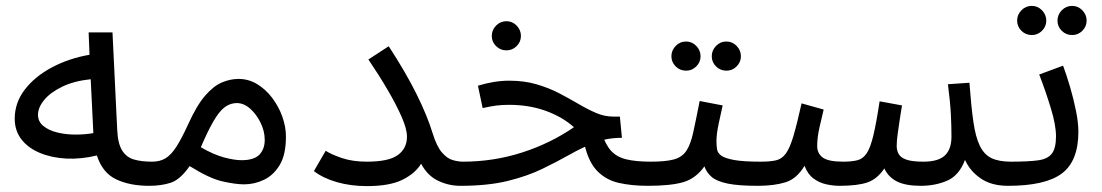

<svg xmlns="http://www.w3.org/2000/svg" viewBox="-20 -626 3742 652"><path d="M486 5Q421 5 374.5 -17Q328 -39 309 -98Q255 -85 205.5 -87.5Q156 -90 116 -106.5Q76 -123 53 -152.5Q30 -182 30 -223Q30 -277 64 -321.5Q98 -366 156 -397Q214 -428 284 -440L281 -516H362L378 -186Q380 -139 394.5 -115.5Q409 -92 434.5 -84.5Q460 -77 496 -77Q517 -77 526.5 -65.5Q536 -54 536 -38Q536 -22 522 -8.5Q508 5 486 5ZM109 -236Q109 -213 127.5 -198Q146 -183 175 -176Q204 -169 236.5 -169Q269 -169 297 -174L288 -357Q231 -351 191 -331.5Q151 -312 130 -286.5Q109 -261 109 -236Z M486 5 496 -77Q524 -77 543 -89Q562 -101 579.5 -128.5Q597 -156 619 -204Q648 -268 676.5 -301Q705 -334 733.5 -346Q762 -358 790 -358Q824 -358 853 -340.5Q882 -323 904 -294Q926 -265 938.5 -230.5Q951 -196 951 -162Q951 -101 930 -66Q909 -31 876.5 -15.5Q844 0 809 0Q780 0 735.5 -10Q691 -20 624 -62Q592 -16 560 -5.5Q528 5 486 5ZM673 -151Q667 -138 662 -126Q705 -101 740.5 -91.5Q776 -82 800 -82Q843 -82 861 -101Q879 -120 879 -151Q879 -180 865 -209Q851 -238 829.5 -257Q808 -276 784 -276Q766 -276 749 -266Q732 -256 714 -229Q696 -202 673 -151Z M1226 -77Q1300 -77 1331 -99.5Q1362 -122 1362 -162Q1362 -188 1344 -229Q1326 -270 1296.5 -320.5Q1267 -371 1231 -424L1300 -469Q1358 -380 1394.5 -306.5Q1431 -233 1449 -174Q1463 -129 1480.5 -108.5Q1498 -88 1517 -82.5Q1536 -77 1552 -77Q1573 -77 1583 -65.5Q1593 -54 1593 -38Q1593 -22 1579 -8.5Q1565 5 1543 5Q1504 5 1468 -12Q1432 -29 1410 -70Q1390 -37 1346.5 -15.5Q1303 6 1226 6Q1171 6 1124 -7.5Q1077 -21 1046 -45L1086 -114Q1106 -101 1142 -89Q1178 -77 1226 -77Z M2180 5Q2125 5 2081 -5Q2037 -15 2007 -46.5Q1977 -78 1964 -140L2023 -175Q2036 -135 2055 -114Q2074 -93 2106.5 -85Q2139 -77 2190 -77Q2211 -77 2220.5 -65.5Q2230 -54 2230 -38Q2230 -22 2216 -8.5Q2202 5 2180 5ZM1543 5 1552 -77Q1656 -77 1752.5 -108Q1849 -139 1929 -194Q1890 -229 1833.5 -249.5Q1777 -270 1709 -270Q1684 -270 1665 -267.5Q1646 -265 1619 -259L1603 -335Q1659 -352 1709 -352Q1761 -352 1803 -339.5Q1845 -327 1879.5 -309Q1914 -291 1944.5 -273Q1975 -255 2004 -242.5Q2033 -230 2064 -230H2085L2092 -158Q2041 -158 1999 -141.5Q1957 -125 1914.5 -101Q1872 -77 1821.5 -52.5Q1771 -28 1704 -11.5Q1637 5 1543 5ZM1700 -455Q1679 -455 1664.5 -469.5Q1650 -484 1650 -504Q1650 -524 1664.5 -539Q1679 -554 1700 -554Q1720 -554 1734.5 -539Q1749 -524 1749 -504Q1749 -484 1734.5 -469.5Q1720 -455 1700 -455Z M2180 5 2190 -77Q2240 -77 2268 -84.5Q2296 -92 2310.5 -113.5Q2325 -135 2334 -176Q2343 -217 2356 -283L2434 -268Q2428 -241 2420.5 -206Q2413 -171 2413 -147Q2413 -132 2415 -119Q2417 -106 2430 -97Q2443 -88 2474 -82.5Q2505 -77 2563 -77Q2584 -77 2593.5 -65.5Q2603 -54 2603 -38Q2603 -22 2589 -8.5Q2575 5 2553 5Q2488 5 2451.5 -2.5Q2415 -10 2397.5 -24.5Q2380 -39 2372 -61Q2343 -20 2300.5 -7.5Q2258 5 2180 5ZM2447 -386Q2426 -386 2411.5 -400.5Q2397 -415 2397 -435Q2397 -455 2411.5 -470Q2426 -485 2447 -485Q2467 -485 2481.5 -470Q2496 -455 2496 -435Q2496 -415 2481.5 -400.5Q2467 -386 2447 -386ZM2310 -386Q2289 -386 2274.5 -400.5Q2260 -415 2260 -435Q2260 -455 2274.5 -470Q2289 -485 2310 -485Q2330 -485 2344.5 -470Q2359 -455 2359 -435Q2359 -415 2344.5 -400.5Q2330 -386 2310 -386Z M2553 5 2563 -77Q2595 -77 2615 -81.5Q2635 -86 2648.5 -104.5Q2662 -123 2674 -163Q2686 -203 2702 -275L2777 -254Q2771 -229 2763 -194Q2755 -159 2755 -130Q2755 -105 2774 -91Q2793 -77 2843 -77Q2873 -77 2892 -82Q2911 -87 2923.5 -106Q2936 -125 2946 -167Q2956 -209 2967 -282L3043 -268Q3040 -250 3036 -224Q3032 -198 3028.5 -172.5Q3025 -147 3025 -130Q3025 -116 3031.5 -103.5Q3038 -91 3057.5 -84Q3077 -77 3116 -77Q3166 -77 3188.5 -98Q3211 -119 3211 -162Q3211 -197 3209 -237.5Q3207 -278 3199 -340L3272 -345Q3278 -264 3285.5 -212Q3293 -160 3307.5 -130.5Q3322 -101 3347 -89Q3372 -77 3413 -77Q3434 -77 3443.5 -65.5Q3453 -54 3453 -38Q3453 -22 3439 -8.5Q3425 5 3403 5Q3347 5 3310.5 -20Q3274 -45 3257 -83Q3237 -30 3196.5 -12.5Q3156 5 3107 5Q3056 5 3026.5 -9.5Q2997 -24 2983 -54Q2959 -18 2925.5 -6.5Q2892 5 2831 5Q2810 5 2786.5 0Q2763 -5 2743 -19.5Q2723 -34 2712 -63Q2686 -19 2647.5 -7Q2609 5 2553 5Z M3403 5 3413 -77Q3472 -77 3505 -81.5Q3538 -86 3552 -104.5Q3566 -123 3566 -163Q3566 -201 3548.5 -258.5Q3531 -316 3509 -373L3590 -403Q3602 -371 3614 -330Q3626 -289 3634 -249Q3642 -209 3642 -179Q3642 -79 3586 -37Q3530 5 3403 5ZM3621 -507Q3600 -507 3585.5 -521.5Q3571 -536 3571 -556Q3571 -576 3585.5 -591Q3600 -606 3621 -606Q3641 -606 3655.5 -591Q3670 -576 3670 -556Q3670 -536 3655.5 -521.5Q3641 -507 3621 -507ZM3484 -507Q3463 -507 3448.5 -521.5Q3434 -536 3434 -556Q3434 -576 3448.5 -591Q3463 -606 3484 -606Q3504 -606 3518.5 -591Q3533 -576 3533 -556Q3533 -536 3518.5 -521.5Q3504 -507 3484 -507Z"/></svg>

Font: Noto IKEA Arabic
Style: Regular
Weight: 400
Designer: Monotype Design Team
Foundry: Monotype Imaging Inc.
Version: Version 1.200